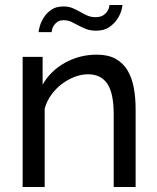

<svg xmlns="http://www.w3.org/2000/svg" viewBox="-20 -750 630 770"><path d="M70.8 0V-522H150.9V-410.2Q181.6 -465.3 240.2 -498Q298.8 -530.8 368.2 -530.8Q413.1 -530.8 443.1 -514.4Q473.1 -498 491 -468.5Q508.8 -439 516.4 -398.9Q523.9 -358.9 523.9 -312V0H436V-292Q436 -376 410.4 -414.1Q384.8 -452.1 333 -452.1Q306.2 -452.1 279.1 -441.7Q252 -431.2 228 -413.1Q204.1 -395 186 -370.1Q168 -345.2 159.2 -314.9V0ZM134.8 -621.1Q134.8 -627 139.4 -644Q144 -661.1 155 -679Q166 -696.8 185.1 -710.4Q204.1 -724.1 233.9 -724.1Q254.9 -724.1 271 -717.5Q287.1 -710.9 301.5 -702.4Q315.9 -693.8 330.6 -687.5Q345.2 -681.2 362.8 -681.2Q381.8 -681.2 392.8 -688Q403.8 -694.8 409.9 -703.9Q416 -712.9 417.5 -720.5Q418.9 -728 418.9 -730H471.2Q471.2 -724.1 466.6 -707.5Q461.9 -690.9 450 -672.9Q438 -654.8 417.7 -640.9Q397.5 -627 365.2 -627Q342.3 -627 325.7 -633.5Q309.1 -640.1 294.4 -647.9Q279.8 -655.8 265.9 -662.4Q252 -668.9 235.8 -668.9Q218.8 -668.9 209.5 -661.9Q200.2 -654.8 195.1 -646.5Q189.9 -638.2 188.5 -630.1Q187 -622.1 187 -621.1Z"/></svg>

Font: Raleway Medium
Style: Regular
Weight: 500
Designer: Matt McInerney, Pablo Impallari, Rodrigo Fuenzalida
Foundry: Matt McInerney, Pablo Impallari, Rodrigo Fuenzalida
Version: Version 3.000g; ttfautohint (v1.5) -l 8 -r 28 -G 28 -x 14 -D